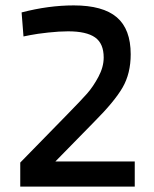

<svg xmlns="http://www.w3.org/2000/svg" viewBox="-20 -691 570 711"><path d="M479 0H55V-89L228 -266Q280 -319 302.5 -344.5Q325 -370 344.5 -406.5Q364 -443 364 -478Q364 -530 332 -552.5Q300 -575 232 -575Q200 -575 158.5 -570.5Q117 -566 92 -561L67 -556L60 -645Q160 -671 253 -671Q361 -671 412.5 -627Q464 -583 464 -490Q464 -419 434 -367Q404 -315 328 -239L185 -93H479Z"/></svg>

Font: TypoPRO Titillium Text
Style: 600 wt
Weight: 600
Designer: Accademia di Belle Arti di Urbino and others
Foundry: Accademia di Belle Arti di Urbino and others.
Version: Version 25.000